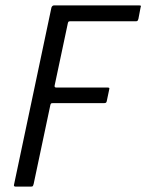

<svg xmlns="http://www.w3.org/2000/svg" viewBox="-20 -693 543 713"><path d="M38 0Q34 0 32.5 -2Q31 -4 32 -7L171 -665Q174 -673 181 -673H496Q502 -673 503 -671.5Q504 -670 502 -665L494 -623Q492 -617 490.5 -615.5Q489 -614 484 -614H241Q236 -614 234.5 -612.5Q233 -611 232 -607L183 -376Q182 -372 183.5 -370Q185 -368 188 -368H378Q384 -368 385.5 -366.5Q387 -365 385 -358L377 -320Q376 -314 374 -312Q372 -310 366 -310H176Q171 -310 169.5 -308.5Q168 -307 167 -303L105 -10Q103 -3 101.5 -1.5Q100 0 93 0Z"/></svg>

Font: Glory
Style: Italic
Weight: 400
Italic angle: -12°
Designer: Robert Leuschke
Foundry: Robert Leuschke
Version: Version 1.011